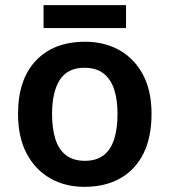

<svg xmlns="http://www.w3.org/2000/svg" viewBox="-20 -715 658 745"><path d="M568 -273Q568 -182 536.5 -119Q505 -56 446.5 -23Q388 10 307 10Q233 10 175 -23Q117 -56 83.5 -119Q50 -182 50 -273Q50 -407 119.5 -480Q189 -553 310 -553Q386 -553 444 -520Q502 -487 535 -425Q568 -363 568 -273ZM182 -273Q182 -216 195 -175Q208 -134 236.5 -112.5Q265 -91 309 -91Q354 -91 382 -112.5Q410 -134 423 -175Q436 -216 436 -272Q436 -330 422.5 -369.5Q409 -409 381 -430.5Q353 -452 308 -452Q242 -452 212 -405Q182 -358 182 -273ZM469 -695V-606H149V-695Z"/></svg>

Font: Noto Sans Syriac Eastern SemiBold
Style: Regular
Weight: 600
Designer: Patrick Giasson and the Monotype Design Team
Foundry: Monotype Imaging Inc.
Version: Version 3.001